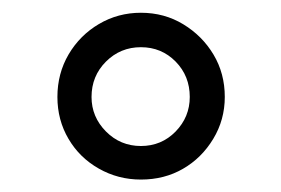

<svg xmlns="http://www.w3.org/2000/svg" viewBox="-20 -719 440 301"><path d="M200.9 -437.5Q165.1 -437.5 134.9 -454.7Q104.7 -471.8 87.4 -501.3Q70 -530.8 70 -567Q70 -603.8 87.6 -633.8Q105.3 -663.8 135.2 -681.4Q165.1 -699 200.9 -699Q237.7 -699 267.4 -680.9Q297.2 -662.8 314.8 -633.3Q332.4 -603.8 332.4 -567Q332.4 -531.2 314.3 -501.3Q296.2 -471.3 266.9 -454.4Q237.7 -437.5 200.9 -437.5ZM200.9 -490.1Q233.2 -490.1 255.4 -512.9Q277.5 -535.7 277.5 -567Q277.5 -599.8 255.4 -622.4Q233.2 -645 200.9 -645Q168.7 -645 146.1 -622.4Q123.5 -599.8 123.5 -567Q123.5 -535.7 146.1 -512.9Q168.7 -490.1 200.9 -490.1Z"/></svg>

Font: Archivo SemiBold SemiExpanded
Style: Regular
Weight: 600
Width: 6
Version: Version 2.001